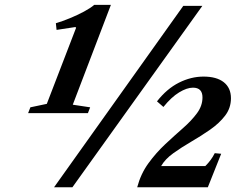

<svg xmlns="http://www.w3.org/2000/svg" viewBox="-20 -786 1036 806"><path d="M207 0 749.5 -761.5H829.5L284 0ZM98 -311 107.5 -335.5 176.5 -350 299.5 -669.5 296.5 -672.5 217.5 -660.5 214.5 -688.5Q241.5 -696.5 273.2 -709.5Q305 -722.5 332.8 -737.5Q360.5 -752.5 375.5 -765.5H445.5L285.5 -346.5L358.5 -335.5L349 -311ZM556 0Q571 -56.5 603 -100.5Q635 -144.5 673.5 -180.5Q712 -216.5 748 -248Q784 -279.5 807 -310.8Q830 -342 830 -377Q830 -418 790 -418Q764.5 -418 732 -398.2Q699.5 -378.5 666 -337L639 -360.5Q680.5 -413.5 731.2 -439Q782 -464.5 834.5 -464.5Q889.5 -464.5 919.5 -440.8Q949.5 -417 949.5 -373.5Q949.5 -332.5 925 -300.5Q900.5 -268.5 862.5 -242Q824.5 -215.5 783.2 -191.5Q742 -167.5 707.5 -142.8Q673 -118 656.5 -89H842Q867 -113.5 881.5 -143L908.5 -140.5L852.5 0Z"/></svg>

Font: Libre Caslon Text SemiBold Italic
Style: Regular
Weight: 600
Italic angle: -22.583°
Designer: Pablo Impallari, Rodrigo Fuenzalida, Katja Schimmel
Foundry: Pablo Impallari, Rodrigo Fuenzalida
Version: Version 2.000